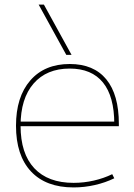

<svg xmlns="http://www.w3.org/2000/svg" viewBox="-20 -810 588 840"><path d="M302 10Q181 10 115.5 -60Q50 -130 50 -260Q50 -386 112.5 -458Q175 -530 285 -530Q390 -530 445 -463Q500 -396 500 -268Q500 -264 500 -263Q500 -262 500 -258H60V-278H490L480 -268Q480 -388 430.5 -449Q381 -510 285 -510Q184 -510 127 -444.5Q70 -379 70 -260Q70 -138 130 -74Q190 -10 302 -10Q347 -10 390.5 -20Q434 -30 471 -48L480 -30Q441 -11 395 -0.5Q349 10 302 10ZM270 -570 149 -790H172L293 -570Z"/></svg>

Font: M PLUS 1 Thin Thin
Style: Regular
Weight: 250
Version: Version 1.001